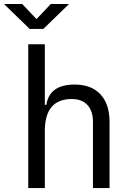

<svg xmlns="http://www.w3.org/2000/svg" viewBox="-58 -958 664 978"><path d="M415.5 0V-337.4Q415.5 -393.1 387.2 -423.3Q358.9 -453.6 307.6 -453.6Q170.4 -453.6 170.4 -291.5V0H85.9V-732.4H170.4V-423.8H178.2Q193.4 -527.3 322.3 -527.3Q407.2 -527.3 453.6 -477.5Q500 -427.7 500 -336.9V0ZM93.3 -810.5 -37.6 -937.5H55.2L127.9 -860.8L200.7 -937.5H293.5L162.6 -810.5Z"/></svg>

Font: Cascadia Code PL SemiLight
Style: Regular
Weight: 350
Monospace: yes
Designer: Aaron Bell
Foundry: Saja Typeworks
Version: Version 2404.023; ttfautohint (v1.8.4)